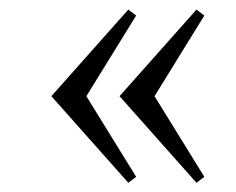

<svg xmlns="http://www.w3.org/2000/svg" viewBox="-20 -409 500 407"><path d="M233.4 -205.1 396.5 -388.7 413.1 -376 307.6 -205.1 413.1 -34.2 396.5 -21.5ZM88.9 -205.1 252 -388.7 268.6 -376 163.1 -205.1 268.6 -34.2 252 -21.5Z"/></svg>

Font: Theano Old Style
Style: Regular
Weight: 400
Designer: Alexey Kryukov
Version: Version 2.00